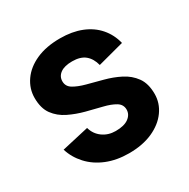

<svg xmlns="http://www.w3.org/2000/svg" viewBox="-134 -683 799 813"><g transform="rotate(-30 266.0 -277.0)"><path d="M272 7Q212 7 164 -12.5Q116 -32 84 -67Q52 -102 39 -145L171 -175Q180 -142 207 -122.5Q234 -103 270 -103Q312 -103 333.5 -119Q355 -135 355 -159Q355 -184 332.5 -197.5Q310 -211 274.5 -219.5Q239 -228 199 -238.5Q159 -249 123 -266.5Q87 -284 64.5 -314.5Q42 -345 42 -396Q42 -441 68.5 -479Q95 -517 144 -539Q193 -561 261 -561Q320 -561 365 -543Q410 -525 439 -491.5Q468 -458 479 -413L351 -379Q342 -414 319.5 -432.5Q297 -451 257 -451Q219 -451 199 -436.5Q179 -422 179 -398Q179 -373 201.5 -359.5Q224 -346 259.5 -336.5Q295 -327 335 -316.5Q375 -306 410.5 -288Q446 -270 468.5 -239Q491 -208 491 -157Q491 -112 464 -74.5Q437 -37 388 -15Q339 7 272 7Z"/></g></svg>

Font: Parkinsans Light SemiBold
Style: Regular
Weight: 600
Version: Version 1.000